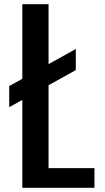

<svg xmlns="http://www.w3.org/2000/svg" viewBox="-20 -895 501 915"><path d="M86.4 0V-418.9L23.9 -384.3V-484.9L86.4 -519.5V-875H211.4V-589.4L341.3 -661.6V-561L211.4 -488.8V-93.8H430.2V0Z"/></svg>

Font: Oswald
Style: Book
Weight: 400
Designer: vernon adams
Foundry: vernon adams
Version: Version 1.000